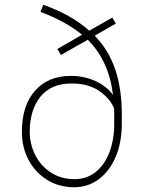

<svg xmlns="http://www.w3.org/2000/svg" viewBox="-20 -777 592 807"><path d="M150 -727 162 -757Q282 -714 355 -648L452 -703L467 -678L378 -627Q436 -568 464 -486Q492 -404 492 -296V-257Q492 -179 466.5 -118.5Q441 -58 395.5 -24Q350 10 292 10Q228 10 178 -21Q128 -52 100 -105Q72 -158 72 -223Q72 -333 127 -395.5Q182 -458 278 -458Q333 -458 380 -437Q427 -416 455 -378Q438 -521 349 -610L236 -546L221 -571L325 -631Q255 -688 150 -727ZM294 -24Q344 -24 381.5 -53.5Q419 -83 439.5 -136Q460 -189 460 -257V-297Q460 -314 459 -323Q440 -366 395 -396Q350 -426 281 -426Q194 -426 149.5 -370Q105 -314 105 -223Q105 -172 127.5 -126.5Q150 -81 193 -52.5Q236 -24 294 -24Z"/></svg>

Font: Freesentation 1 Thin
Style: Regular
Weight: 250
Designer: glyphs from Roboto by Christian Robertson / Hangul glyphs from Noto Sans CJK(Source Han Sans) by Jang Soo-young and Kang
Foundry: PT&
Version: Version 2.001